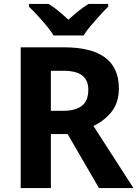

<svg xmlns="http://www.w3.org/2000/svg" viewBox="-20 -954 697 974"><path d="M304 -714Q583 -714 583 -506Q583 -433 546 -387Q509 -341 454 -315L657 0H482L323 -274H238V0H85V-714ZM301 -595H238V-392H301Q362 -392 395 -417Q428 -442 428 -499Q428 -547 397.5 -571Q367 -595 301 -595ZM252 -774Q238 -797 215.5 -824Q193 -851 169.5 -876.5Q146 -902 127 -920V-934H227Q254 -917 277.5 -897.5Q301 -878 327 -854Q353 -878 378 -898Q403 -918 429 -934H529V-920Q511 -903 487.5 -877Q464 -851 441 -824Q418 -797 404 -774Z"/></svg>

Font: Noto Sans Georgian Bold
Style: Regular
Weight: 700
Designer: Monotype Design Team, Akaki Razmadze
Foundry: Google LLC
Version: Version 2.005; ttfautohint (v1.8.4.7-5d5b)